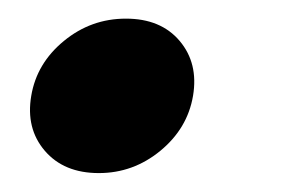

<svg xmlns="http://www.w3.org/2000/svg" viewBox="-20 -428 310 204"><path d="M85 -244.1Q47.9 -244.1 27.6 -267.8Q7.3 -291.5 13.2 -326.2Q19 -360.8 47.9 -384.5Q76.7 -408.2 113.8 -408.2Q150.9 -408.2 170.9 -384.5Q190.9 -360.8 185.1 -326.2Q179.2 -291.5 150.4 -267.8Q121.6 -244.1 85 -244.1Z"/></svg>

Font: SVN-Poppins SemiBold
Style: Italic
Weight: 600
Italic angle: -10°
Designer: Ninad Kale (Devanagari), Jonny Pinhorn (Latin)
Foundry: Indian Type Foundry
Version: Version 3.002 2017